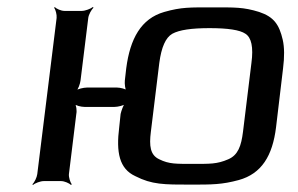

<svg xmlns="http://www.w3.org/2000/svg" viewBox="-20 -515 848 546"><path d="M176 -20 197 -191C199 -200 197 -217 192 -222L190 -220C194 -215 211 -211 220 -211H306C315 -211 332 -215 338 -220L336 -222C331 -217 325 -200 323 -191L319 -153C310 -82 319 -35 365 -14C412 10 446 10 522 10C583 10 611 10 659 -3C724 -21 755 -72 765 -153L785 -321C789 -353 789 -380 784 -402C774 -445 759 -467 717 -481C672 -495 647 -494 584 -494C521 -494 496 -495 447 -481C381 -462 350 -405 339 -321L335 -286C334 -277 336 -260 340 -255L343 -257C338 -262 322 -266 313 -266H227C218 -266 200 -262 195 -257L196 -255C202 -260 208 -277 209 -286L231 -464C232 -473 240 -488 246 -493L244 -495C238 -490 222 -484 213 -484H163C154 -484 140 -490 136 -495L134 -493C138 -488 142 -473 141 -464L86 -20C85 -11 78 4 72 9L74 11C79 6 95 0 104 0H154C163 0 177 6 182 11L184 9C180 4 175 -11 176 -20ZM671 -140C666 -100 657 -74 629 -62C597 -48 576 -49 529 -49C482 -49 461 -48 433 -62C407 -74 404 -100 409 -140L433 -336C439 -381 451 -408 470 -419C490 -430 525 -435 576 -435C627 -435 662 -430 678 -419C695 -408 701 -381 695 -336L671 -140Z"/></svg>

Font: Gamestation Storm Oblique 
Style: Italic
Weight: 400
Designer: Jonas Hecksher
Foundry: Jonas Hecksher, Playtypeª, e-types AS
Version: Version 1.003